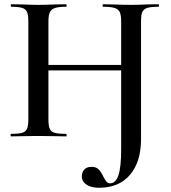

<svg xmlns="http://www.w3.org/2000/svg" viewBox="-20 -645 811 908"><path d="M367 189Q367 170 378.5 157Q390 144 413 144Q435 144 447 156.5Q459 169 469 191Q477 206 483.5 214Q490 222 500 222Q527 222 540 184Q553 146 553 61V-542Q553 -572 547 -586.5Q541 -601 523 -607Q505 -613 468 -613Q465 -613 465 -619Q465 -625 468 -625L516 -624Q564 -622 601 -622Q628 -622 674 -624L729 -625Q732 -625 732 -619Q732 -613 729 -613Q693 -613 676 -607.5Q659 -602 653 -588Q647 -574 647 -544V12Q647 120 595 181.5Q543 243 448 243Q412 243 389.5 228.5Q367 214 367 189ZM32 -12Q68 -12 85 -17Q102 -22 108 -36.5Q114 -51 114 -81V-544Q114 -574 108 -588Q102 -602 85 -607.5Q68 -613 33 -613Q31 -613 31 -619Q31 -625 33 -625L86 -624Q132 -622 158 -622Q193 -622 241 -624L293 -625Q295 -625 295 -619Q295 -613 293 -613Q257 -613 239.5 -607Q222 -601 215.5 -586.5Q209 -572 209 -542V-81Q209 -51 215 -36.5Q221 -22 238.5 -17Q256 -12 293 -12Q295 -12 295 -6Q295 0 293 0Q259 0 240 -1L158 -2L85 -1Q66 0 32 0Q30 0 30 -6Q30 -12 32 -12ZM158 -338H596V-312H158Z"/></svg>

Font: Cormorant Garamond SemiBold
Style: Regular
Weight: 600
Designer: Christian Thalmann (Catharsis Fonts)
Foundry: Catharsis Fonts
Version: Version 4.000